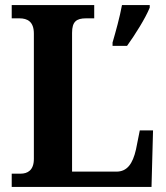

<svg xmlns="http://www.w3.org/2000/svg" viewBox="-20 -734 651 754"><path d="M26 0H575L581 -222H529L514 -147C501 -90 479 -60 437 -60H263V-605C263 -649 280 -662 318 -662H350V-714H26V-662H56C88 -662 113 -649 113 -602V-110C113 -65 88 -52 61 -52H26ZM422 -567V-554H479C510 -597 551 -662 568 -704V-714H459C451 -669 434 -608 422 -567Z"/></svg>

Font: Noto Serif Ethiopic SemiCondensed
Style: Bold
Weight: 700
Width: 4
Designer: Monotype Design Team
Foundry: Monotype Imaging Inc.
Version: Version 2.102